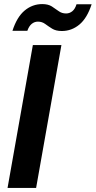

<svg xmlns="http://www.w3.org/2000/svg" viewBox="-20 -921 469 941"><path d="M17 0 141 -700H281L157 0ZM41 -770Q63 -838 101 -869.5Q139 -901 187 -901Q216 -901 234 -889.5Q252 -878 267.5 -866.5Q283 -855 304 -855Q321 -855 334.5 -866Q348 -877 355 -900H429Q407 -832 369 -800.5Q331 -769 283 -769Q254 -769 235.5 -780.5Q217 -792 201.5 -803.5Q186 -815 166 -815Q149 -815 135.5 -804Q122 -793 114 -770Z"/></svg>

Font: DM Sans 28pt ExtraBold
Style: Italic
Weight: 800
Italic angle: -10°
Version: Version 4.004;gftools[0.9.30]